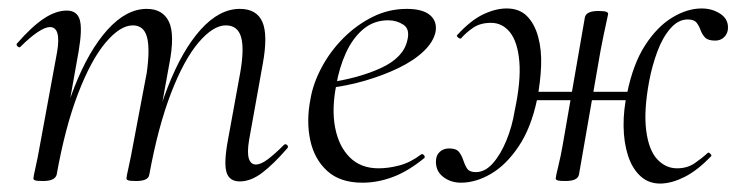

<svg xmlns="http://www.w3.org/2000/svg" viewBox="-20 -420 1741 454"><path d="M547 9Q522 9 515.5 -13Q509 -35 519 -89L548 -248Q558 -305 550 -332.5Q542 -360 514 -360Q484 -360 449.5 -319.5Q415 -279 384.5 -200Q354 -121 333 -7L322 -8Q342 -125 376.5 -213.5Q411 -302 455 -350.5Q499 -399 547 -399Q587 -399 600.5 -368Q614 -337 601 -267L569 -89Q564 -59 568.5 -45Q573 -31 585 -31Q597 -31 613.5 -43.5Q630 -56 651 -77Q655 -81 659 -77Q663 -73 659 -69Q627 -32 600 -11.5Q573 9 547 9ZM82 8Q67 8 63 6.5Q59 5 59 2Q59 -2 64 -24Q69 -46 73 -69L115 -297Q125 -356 98 -356Q87 -356 69 -344Q51 -332 29 -310Q26 -306 21.5 -310.5Q17 -315 21 -318Q55 -357 83.5 -376Q112 -395 138 -395Q162 -395 168.5 -373.5Q175 -352 166 -299L114 -7Q110 8 82 8ZM302 8Q288 8 283.5 6.5Q279 5 279 2Q279 -2 284.5 -26.5Q290 -51 294 -74L327 -248Q335 -305 327.5 -332.5Q320 -360 294 -360Q264 -360 229.5 -319Q195 -278 164.5 -198.5Q134 -119 114 -7L101 -8Q121 -125 155.5 -213Q190 -301 234.5 -350Q279 -399 327 -399Q365 -399 379.5 -368.5Q394 -338 380 -267L333 -7Q331 8 302 8Z M837 12Q784 12 753.5 -16Q723 -44 713.5 -89Q704 -134 714 -185Q720 -222 740.5 -260.5Q761 -299 792 -330Q823 -361 861 -380Q899 -399 942 -399Q979 -399 996.5 -384.5Q1014 -370 1010 -345Q1005 -321 982 -299Q959 -277 923 -259.5Q887 -242 842.5 -229Q798 -216 750 -211L752 -224Q829 -235 881.5 -259.5Q934 -284 943 -324Q950 -351 934 -361.5Q918 -372 898 -372Q864 -372 839 -351Q814 -330 798 -295Q782 -260 775 -218Q764 -162 772.5 -118Q781 -74 807 -48Q833 -22 875 -22Q899 -22 925 -29Q951 -36 976 -55Q979 -57 982.5 -53Q986 -49 983 -46Q945 -15 909 -1.5Q873 12 837 12Z M1070 12Q1045 12 1027 -2.5Q1009 -17 1011 -42Q1012 -54 1020.5 -61.5Q1029 -69 1042 -69Q1059 -69 1065.5 -60.5Q1072 -52 1075.5 -41Q1079 -30 1084.5 -21.5Q1090 -13 1105 -13Q1127 -13 1145.5 -34Q1164 -55 1177.5 -88Q1191 -121 1197 -158Q1212 -228 1208 -274.5Q1204 -321 1186 -343.5Q1168 -366 1141 -366Q1116 -366 1099 -354.5Q1082 -343 1070 -329Q1067 -328 1063 -331.5Q1059 -335 1061 -337Q1093 -372 1122.5 -386Q1152 -400 1178 -400Q1208 -400 1226 -382Q1244 -364 1252.5 -333Q1261 -302 1259.5 -264Q1258 -226 1250 -185Q1236 -118 1206.5 -74Q1177 -30 1141 -9Q1105 12 1070 12ZM1317 8Q1303 8 1298.5 6.5Q1294 5 1294 2Q1294 -2 1300 -26.5Q1306 -51 1310 -74L1363 -379Q1366 -394 1395 -394Q1410 -394 1414 -392Q1418 -390 1418 -388Q1418 -386 1414.5 -370.5Q1411 -355 1407 -335.5Q1403 -316 1400 -300L1349 -7Q1346 8 1317 8ZM1208 -183 1211 -203H1505L1501 -183ZM1544 14Q1515 15 1495 -3Q1475 -21 1465 -52Q1455 -83 1454.5 -121.5Q1454 -160 1463 -200Q1477 -269 1505.5 -313Q1534 -357 1569.5 -378.5Q1605 -400 1639 -400Q1665 -400 1684.5 -386.5Q1704 -373 1701 -349Q1699 -338 1691 -331Q1683 -324 1671 -324Q1654 -324 1647 -331.5Q1640 -339 1636.5 -349Q1633 -359 1627 -366.5Q1621 -374 1606 -374Q1584 -374 1565.5 -353Q1547 -332 1534.5 -298.5Q1522 -265 1515 -228Q1502 -158 1508 -111.5Q1514 -65 1534 -43.5Q1554 -22 1581 -22Q1605 -22 1622.5 -34Q1640 -46 1653 -58Q1655 -61 1659.5 -56.5Q1664 -52 1661 -50Q1629 -17 1599.5 -2Q1570 13 1544 14Z"/></svg>

Font: Cormorant
Style: Italic
Weight: 400
Italic angle: -10°
Designer: Christian Thalmann (Catharsis Fonts)
Foundry: Catharsis Fonts
Version: Version 4.000